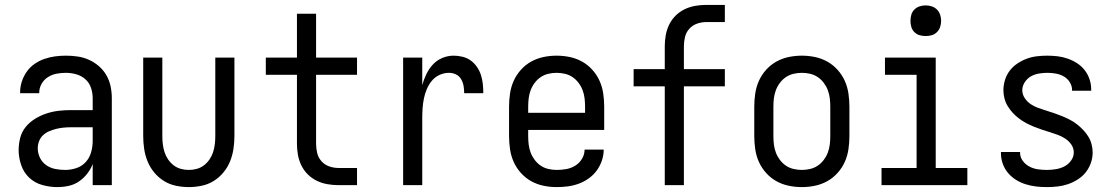

<svg xmlns="http://www.w3.org/2000/svg" viewBox="-20 -755 4540 783"><path d="M214 8Q183 8 152.5 -0.5Q122 -9 99.5 -30Q77 -51 66.5 -81.5Q56 -112 56 -143Q56 -168 62.5 -193Q69 -218 85 -237.5Q101 -257 123 -270.5Q145 -284 169 -292Q193 -300 218 -303Q243 -306 269 -306H358V-355Q358 -376 351 -397Q344 -418 328 -432Q312 -446 291 -452Q270 -458 249 -458Q230 -458 211 -454.5Q192 -451 175.5 -440.5Q159 -430 149.5 -413Q140 -396 140 -377V-375H62V-378Q62 -401 69 -422.5Q76 -444 89 -462.5Q102 -481 120.5 -494Q139 -507 160.5 -514.5Q182 -522 204 -525Q226 -528 249 -528Q273 -528 297 -524.5Q321 -521 343 -511Q365 -501 383.5 -485Q402 -469 414 -448Q426 -427 431 -403Q436 -379 436 -355V0H358V-86Q350 -65 335.5 -46.5Q321 -28 302 -15Q283 -2 260 3Q237 8 214 8ZM246 -62Q269 -62 291.5 -69.5Q314 -77 329.5 -94Q345 -111 351.5 -134Q358 -157 358 -180V-236H269Q254 -236 239 -234.5Q224 -233 209.5 -229.5Q195 -226 181 -220Q167 -214 156 -204Q145 -194 139.5 -179.5Q134 -165 134 -150Q134 -130 143 -111.5Q152 -93 168.5 -81.5Q185 -70 205 -66Q225 -62 246 -62Z M750 8Q724 8 697.5 2.5Q671 -3 648.5 -17Q626 -31 609 -51.5Q592 -72 582 -96.5Q572 -121 568 -147.5Q564 -174 564 -200V-520H642V-200Q642 -183 644 -166.5Q646 -150 651 -134.5Q656 -119 665.5 -105Q675 -91 688 -81Q701 -71 717 -66.5Q733 -62 750 -62Q767 -62 783 -66.5Q799 -71 812 -81Q825 -91 834.5 -105Q844 -119 849 -134.5Q854 -150 856 -166.5Q858 -183 858 -200V-520H936V-200Q936 -174 932 -147.5Q928 -121 918 -96.5Q908 -72 891 -51.5Q874 -31 851.5 -17Q829 -3 802.5 2.5Q776 8 750 8Z M1436 0H1360Q1337 0 1314.5 -4Q1292 -8 1271.5 -18Q1251 -28 1235 -44Q1219 -60 1209 -80.5Q1199 -101 1195 -123.5Q1191 -146 1191 -169V-450H1064V-520H1191V-699H1269V-520H1436V-450H1269V-169Q1269 -150 1273.5 -131Q1278 -112 1291 -97.5Q1304 -83 1322.5 -76.5Q1341 -70 1360 -70H1436Z M1624 0V-520H1702V-408Q1708 -430 1718.5 -452Q1729 -474 1745 -491.5Q1761 -509 1783.5 -518.5Q1806 -528 1830 -528Q1848 -528 1866.5 -523.5Q1885 -519 1900 -508Q1915 -497 1925.5 -481.5Q1936 -466 1941.5 -448.5Q1947 -431 1949 -412.5Q1951 -394 1951 -375H1873Q1873 -390 1870.5 -404.5Q1868 -419 1860.5 -432Q1853 -445 1839.5 -451.5Q1826 -458 1811 -458Q1791 -458 1772.5 -449.5Q1754 -441 1741.5 -426Q1729 -411 1721 -392.5Q1713 -374 1709 -354.5Q1705 -335 1703.5 -315Q1702 -295 1702 -276V0Z M2250 8Q2223 8 2196.5 2.5Q2170 -3 2146.5 -16Q2123 -29 2104.5 -49.5Q2086 -70 2075 -94.5Q2064 -119 2060 -146Q2056 -173 2056 -200V-320Q2056 -347 2060 -374Q2064 -401 2075 -425.5Q2086 -450 2104.5 -470.5Q2123 -491 2146.5 -504Q2170 -517 2196.5 -522.5Q2223 -528 2250 -528Q2277 -528 2303.5 -522.5Q2330 -517 2353.5 -504Q2377 -491 2395.5 -470.5Q2414 -450 2425 -425.5Q2436 -401 2440 -374Q2444 -347 2444 -320V-225H2134V-200Q2134 -183 2136 -166Q2138 -149 2144 -133Q2150 -117 2160.5 -103Q2171 -89 2185 -79.5Q2199 -70 2216 -66Q2233 -62 2250 -62Q2270 -62 2289.5 -65.5Q2309 -69 2326 -79.5Q2343 -90 2353.5 -107.5Q2364 -125 2364 -145H2442Q2442 -122 2434.5 -100Q2427 -78 2413.5 -59.5Q2400 -41 2381 -27.5Q2362 -14 2340.5 -6Q2319 2 2296 5Q2273 8 2250 8ZM2366 -295V-320Q2366 -337 2364 -354Q2362 -371 2356 -387Q2350 -403 2339.5 -417Q2329 -431 2315 -440.5Q2301 -450 2284 -454Q2267 -458 2250 -458Q2233 -458 2216 -454Q2199 -450 2185 -440.5Q2171 -431 2160.5 -417Q2150 -403 2144 -387Q2138 -371 2136 -354Q2134 -337 2134 -320V-295Z M2691 0V-403H2564V-473H2691V-566Q2691 -589 2695 -611.5Q2699 -634 2709 -654.5Q2719 -675 2735 -691Q2751 -707 2771.5 -717Q2792 -727 2814.5 -731Q2837 -735 2860 -735H2936V-665H2860Q2841 -665 2822.5 -658.5Q2804 -652 2791 -637.5Q2778 -623 2773.5 -604Q2769 -585 2769 -566V-473H2936V-403H2769V0Z M3250 8Q3223 8 3196.5 2.5Q3170 -3 3146.5 -16Q3123 -29 3104.5 -49.5Q3086 -70 3075 -94.5Q3064 -119 3060 -146Q3056 -173 3056 -200V-320Q3056 -347 3060 -374Q3064 -401 3075 -425.5Q3086 -450 3104.5 -470.5Q3123 -491 3146.5 -504Q3170 -517 3196.5 -522.5Q3223 -528 3250 -528Q3277 -528 3303.5 -522.5Q3330 -517 3353.5 -504Q3377 -491 3395.5 -470.5Q3414 -450 3425 -425.5Q3436 -401 3440 -374Q3444 -347 3444 -320V-200Q3444 -173 3440 -146Q3436 -119 3425 -94.5Q3414 -70 3395.5 -49.5Q3377 -29 3353.5 -16Q3330 -3 3303.5 2.5Q3277 8 3250 8ZM3250 -62Q3267 -62 3284 -66Q3301 -70 3315 -79.5Q3329 -89 3339.5 -103Q3350 -117 3356 -133Q3362 -149 3364 -166Q3366 -183 3366 -200V-320Q3366 -337 3364 -354Q3362 -371 3356 -387Q3350 -403 3339.5 -417Q3329 -431 3315 -440.5Q3301 -450 3284 -454Q3267 -458 3250 -458Q3233 -458 3216 -454Q3199 -450 3185 -440.5Q3171 -431 3160.5 -417Q3150 -403 3144 -387Q3138 -371 3136 -354Q3134 -337 3134 -320V-200Q3134 -183 3136 -166Q3138 -149 3144 -133Q3150 -117 3160.5 -103Q3171 -89 3185 -79.5Q3199 -70 3216 -66Q3233 -62 3250 -62Z M3575 0V-70H3718V-450H3589V-520H3796V-70H3925V0ZM3755 -608Q3742 -608 3730 -611.5Q3718 -615 3709 -624Q3700 -633 3696.5 -645Q3693 -657 3693 -670Q3693 -683 3696.5 -695Q3700 -707 3709 -716Q3718 -725 3730 -729Q3742 -733 3755 -733Q3768 -733 3780 -729Q3792 -725 3801 -716Q3810 -707 3814 -695Q3818 -683 3818 -670Q3818 -657 3814 -645Q3810 -633 3801 -624Q3792 -615 3780 -611.5Q3768 -608 3755 -608Z M4249 8Q4227 8 4205.5 5.5Q4184 3 4163 -3.5Q4142 -10 4123.5 -21.5Q4105 -33 4091 -49.5Q4077 -66 4069.5 -87Q4062 -108 4062 -130V-135H4140V-132Q4140 -114 4151 -99Q4162 -84 4178.5 -75.5Q4195 -67 4213 -64.5Q4231 -62 4249 -62Q4267 -62 4285.5 -65Q4304 -68 4320 -76Q4336 -84 4347.5 -99.5Q4359 -115 4359 -133Q4359 -151 4349 -165.5Q4339 -180 4324.5 -189.5Q4310 -199 4294 -205Q4278 -211 4261.5 -216Q4245 -221 4228.5 -226.5Q4212 -232 4196 -238.5Q4180 -245 4165 -253Q4150 -261 4136 -271.5Q4122 -282 4110.5 -294.5Q4099 -307 4090 -321.5Q4081 -336 4076.5 -353Q4072 -370 4072 -387Q4072 -408 4078.5 -429Q4085 -450 4098 -467Q4111 -484 4129 -496Q4147 -508 4167 -515.5Q4187 -523 4208.5 -525.5Q4230 -528 4251 -528Q4272 -528 4293 -525.5Q4314 -523 4334 -516Q4354 -509 4372 -497.5Q4390 -486 4403 -469.5Q4416 -453 4423 -432.5Q4430 -412 4430 -391V-385H4352V-388Q4352 -405 4342.5 -420Q4333 -435 4318 -443.5Q4303 -452 4285.5 -455Q4268 -458 4251 -458Q4234 -458 4216.5 -455Q4199 -452 4184 -443.5Q4169 -435 4159 -419.5Q4149 -404 4149 -387Q4149 -370 4159 -355Q4169 -340 4183 -330.5Q4197 -321 4213.5 -315Q4230 -309 4246.5 -304Q4263 -299 4279 -293.5Q4295 -288 4311 -281.5Q4327 -275 4342.5 -267Q4358 -259 4371.5 -248.5Q4385 -238 4397 -225.5Q4409 -213 4418 -198.5Q4427 -184 4431.5 -167Q4436 -150 4436 -133Q4436 -111 4428.5 -90Q4421 -69 4407.5 -52Q4394 -35 4375 -23Q4356 -11 4335.5 -4Q4315 3 4293 5.5Q4271 8 4249 8Z"/></svg>

Font: HulyMono
Style: Regular
Weight: 400
Monospace: yes
Designer: Belleve Invis
Foundry: Belleve Invis
Version: Version 33.2.5; ttfautohint (v1.8.4)